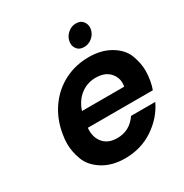

<svg xmlns="http://www.w3.org/2000/svg" viewBox="-175 -891 991 1036"><g transform="rotate(-30 320.0 -373.0)"><path d="M418 -622Q390 -622 376 -638.5Q362 -655 362 -675Q362 -681 363 -688Q368 -716 390.5 -735.5Q413 -755 441 -755Q469 -755 483 -738Q497 -721 497 -701Q497 -695 496 -688Q491 -660 468.5 -641Q446 -622 418 -622ZM635 -289Q630 -259 621 -235H216Q215 -227 215 -219Q215 -170 244 -138.5Q273 -107 327 -107Q405 -107 450 -174H601Q563 -94 485.5 -42.5Q408 9 309 9Q229 9 172 -26.5Q115 -62 95.5 -114.5Q76 -167 76 -215Q76 -244 82 -277Q97 -363 143.5 -428Q190 -493 259 -528Q328 -563 410 -563Q489 -563 545.5 -529Q602 -495 621 -444Q640 -393 640 -347Q640 -319 635 -289ZM497 -329Q499 -341 499 -351Q499 -390 470 -419Q441 -448 386 -448Q334 -448 293 -416.5Q252 -385 234 -329Z"/></g></svg>

Font: Fz Poppins SemBd
Style: Italic
Weight: 600
Italic angle: -10°
Designer: Ninad Kale (Devanagari), Jonny Pinhorn (Latin)
Foundry: Indian Type Foundry
Version: Vit hóa bi Vntype.Com & FontZin.Com